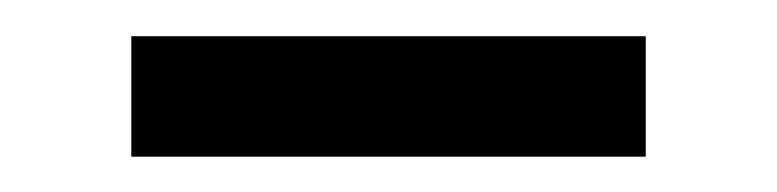

<svg xmlns="http://www.w3.org/2000/svg" viewBox="-20 -660 429 106"><path d="M52.5 -573.5V-640H336.5V-573.5Z"/></svg>

Font: Anek Gurmukhi Medium Medium
Style: Regular
Weight: 500
Version: Version 1.003